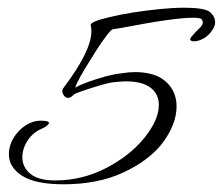

<svg xmlns="http://www.w3.org/2000/svg" viewBox="-20 -437 578 498"><path d="M145 41Q72 41 37.5 19Q3 -3 3 -37Q3 -59 15 -79Q27 -99 46 -111.5Q65 -124 86 -124Q107 -124 107 -118Q107 -115 101 -110.5Q95 -106 88 -103Q66 -94 52 -73Q38 -52 38 -29Q38 -3 59 14Q80 31 123 31Q193 31 255 -1Q317 -33 354.5 -79.5Q392 -126 392 -165Q392 -193 370.5 -209.5Q349 -226 306 -226Q302 -226 295 -225.5Q288 -225 278 -224Q264 -223 239 -215.5Q214 -208 193.5 -201Q173 -194 171 -191Q163 -183 157 -183Q149 -183 144 -192Q139 -201 144 -208Q217 -305 217 -355Q217 -364 216 -368Q216 -370 215.5 -370.5Q215 -371 215 -372Q215 -381 262 -392Q290 -399 324.5 -404.5Q359 -410 394.5 -413.5Q430 -417 458 -417Q507 -417 523 -407Q538 -395 538 -379Q538 -370 532 -361Q522 -345 508.5 -337.5Q495 -330 484 -330Q468 -330 476 -341Q485 -352 498 -364.5Q511 -377 503 -387Q500 -391 481 -391Q456 -391 410 -384.5Q364 -378 297 -365L272 -361Q268 -360 255.5 -343.5Q243 -327 228 -303.5Q213 -280 199.5 -257.5Q186 -235 179.5 -221Q173 -207 178 -211Q188 -217 208.5 -224.5Q229 -232 253 -238.5Q277 -245 296 -247Q314 -250 330 -250Q383 -250 410.5 -225Q438 -200 438 -161Q438 -114 400 -64Q364 -19 298.5 11Q233 41 145 41Z"/></svg>

Font: Allison
Style: Regular
Weight: 400
Designer: Robert E. Leuschke
Foundry: Robert E. Leuschke
Version: Version 1.010; ttfautohint (v1.8.3)